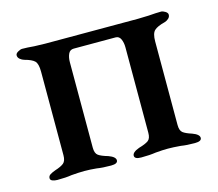

<svg xmlns="http://www.w3.org/2000/svg" viewBox="-69 -495 663 584"><g transform="rotate(-15 262.5 -203.5)"><path d="M23 -8Q23 -15 29 -19Q35 -23 46 -27Q65 -33 73.5 -40Q82 -47 82 -65V-328Q82 -353 73.5 -361.5Q65 -370 42 -376Q35 -378 29 -383Q23 -388 23 -395Q23 -401 31 -405.5Q39 -410 44 -410Q60 -410 82 -408L116 -407H408L442 -408Q466 -410 482 -410Q487 -410 494.5 -405.5Q502 -401 502 -395Q502 -388 496.5 -383Q491 -378 484 -376Q460 -370 450.5 -361Q441 -352 441 -327V-64Q441 -46 449.5 -39.5Q458 -33 477 -27Q499 -19 499 -8Q499 3 478 3Q452 3 434 0Q410 -2 394 -2Q377 -2 355 0Q336 3 309 3Q288 3 288 -8Q288 -19 310 -27Q331 -33 340 -39.5Q349 -46 349 -64V-333Q349 -348 344 -359Q339 -370 328 -370H196Q184 -370 179 -359Q174 -348 174 -333V-64Q174 -46 183 -39.5Q192 -33 213 -27Q235 -19 235 -8Q235 3 214 3Q187 3 169 0Q149 -2 131 -2Q114 -2 90 0Q72 3 45 3Q37 3 30 0.5Q23 -2 23 -8Z"/></g></svg>

Font: EB Garamond Medium
Style: Regular
Weight: 500
Designer: Georg Duffner and Octavio Pardo
Foundry: Georg Duffner
Version: Version 1.000